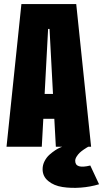

<svg xmlns="http://www.w3.org/2000/svg" viewBox="-20 -720 506 942"><path d="M254 0 246.5 -137H192.5L185 0H12L85 -700H354L427 0H413Q410.5 1.5 406.2 3.8Q402 6 390.8 13.8Q379.5 21.5 371.2 29.2Q363 37 356 48Q349 59 349 69Q349 110.5 423 92L466 184Q423.5 197 376 200.5Q328.5 204 286.5 197.5Q244.5 191 216.8 168.2Q189 145.5 189 110Q189 89 199 70Q209 51 223 38.8Q237 26.5 251 17.2Q265 8 275 4L285 0ZM216 -578 199 -259H240L223 -578Z"/></svg>

Font: League Mono Condensed ExtraBold
Style: Regular
Weight: 800
Width: 1
Designer: Tyler Finck
Foundry: The League of Moveable Type / Tyler Finck
Version: Version 2.210